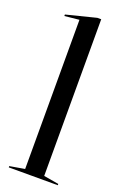

<svg xmlns="http://www.w3.org/2000/svg" viewBox="-146 -796 546 843"><g transform="rotate(20 126.5 -375.0)"><path d="M14 0H243V-6L173 -18V-750H155L16 -715V-708L84 -715V-18L14 -6Z"/></g></svg>

Font: Mazius Display
Style: Regular
Weight: 400
Designer: Alberto Casagrande & Collletttivo
Foundry: Collletttivo
Version: Version 2.000;Glyphs 3.2 (3217)